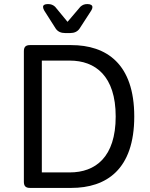

<svg xmlns="http://www.w3.org/2000/svg" viewBox="-20 -921 735 941"><path d="M409 -901H407C394 -901 384 -897 374 -888L311 -814L250 -888C240 -897 230 -901 216 -901H214C199 -901 191 -896 191 -887C191 -882 193 -876 197 -869L253 -781C263 -766 279 -759 299 -759H324C344 -759 360 -766 370 -781L427 -869C431 -875 433 -881 433 -886C433 -895 425 -901 409 -901ZM329 -700H127C106 -700 97 -691 97 -670V-30C97 -9 106 0 127 0H329C501 0 638 -90 638 -350C638 -609 501 -700 329 -700ZM322 -624C447 -624 547 -549 547 -350C547 -150 447 -76 322 -76H185V-624Z"/></svg>

Font: Asap
Style: Regular
Weight: 400
Designer: Pablo Cosgaya
Foundry: Pablo Cosgaya
Version: Version 1.007;PS 001.007;hotconv 1.0.70;makeotf.lib2.5.58329